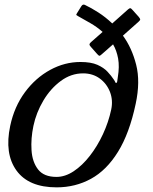

<svg xmlns="http://www.w3.org/2000/svg" viewBox="-20 -796 660 827"><path d="M24 -254Q41.5 -336.5 87.2 -398.5Q133 -460.5 195.8 -494.8Q258.5 -529 326.5 -529Q372 -529 399.5 -516.8Q427 -504.5 443.2 -487Q459.5 -469.5 470 -453.5Q475 -446.5 476.5 -442Q478 -437.5 481.5 -439Q484.5 -440.5 485 -446Q485.5 -451.5 487.5 -464Q495 -509 488.8 -543.8Q482.5 -578.5 467 -605L417.5 -561.5Q410.5 -555 407.5 -555.8Q404.5 -556.5 398 -564L371 -594.5Q365 -601 365.5 -605.2Q366 -609.5 372 -614.5L422 -658.5Q397 -680.5 369 -696.5Q341 -712.5 317 -726Q312 -729 309.5 -730.8Q307 -732.5 311.5 -739L330.5 -769.5Q336.5 -779 345.5 -775Q373 -762 403.8 -742.2Q434.5 -722.5 463.5 -695L531.5 -755.5Q538 -761 541.2 -760.8Q544.5 -760.5 550.5 -753.5L577 -724Q583 -717 583.8 -713Q584.5 -709 577 -702.5L509.5 -642.5Q548 -590 566.5 -517.2Q585 -444.5 564.5 -349Q537.5 -221.5 488.2 -142Q439 -62.5 371.8 -25.8Q304.5 11 224 11Q103.5 11 51 -61.5Q-1.5 -134 24 -254ZM124 -254Q112.5 -199.5 115.8 -149Q119 -98.5 144 -66.2Q169 -34 223.5 -34Q260.5 -34 297.5 -58.5Q334.5 -83 367 -124.8Q399.5 -166.5 423.5 -218.2Q447.5 -270 459 -324Q467.5 -364 453.8 -399.8Q440 -435.5 409.8 -457.8Q379.5 -480 338 -480Q286 -480 241.8 -447.2Q197.5 -414.5 166.8 -362.8Q136 -311 124 -254Z"/></svg>

Font: Besley
Style: Italic
Weight: 400
Italic angle: -13°
Designer: Owen Earl
Foundry: indestructible type*
Version: Version 4.000; ttfautohint (v1.8.4.7-5d5b)